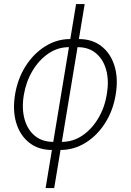

<svg xmlns="http://www.w3.org/2000/svg" viewBox="-20 -748 662 972"><path d="M242.7 11.2Q175.3 11.2 128.7 -25.1Q82 -61.5 62.5 -124.8Q43 -188 56.2 -269.5Q69.8 -351.1 110.4 -414.3Q150.9 -477.5 209.5 -513.9Q268.1 -550.3 335.4 -550.3H379.4Q446.8 -550.3 493.4 -514.2Q540 -478 559.6 -414.6Q579.1 -351.1 565.9 -270Q552.7 -188.5 512.2 -125Q471.7 -61.5 412.8 -25.1Q354 11.2 286.1 11.2ZM249.5 -29.8H293.5Q350.1 -29.8 397.7 -62.3Q445.3 -94.7 477.8 -149.7Q510.3 -204.6 521 -272Q532.2 -339.4 517.8 -393.1Q503.4 -446.8 466.3 -478Q429.2 -509.3 372.6 -509.3H329.1Q272.5 -509.3 224.9 -476.8Q177.2 -444.3 144.5 -389.4Q111.8 -334.5 100.6 -267.1Q89.4 -199.7 104 -145.8Q118.7 -91.8 156 -60.8Q193.4 -29.8 249.5 -29.8ZM210.9 204.1 365.2 -727.5H408.7L254.4 204.1Z"/></svg>

Font: Inter 16pt ExtraLight
Style: Italic
Weight: 250
Italic angle: -9.3988°
Version: Version 4.001;git-66647c0bb